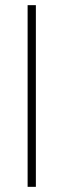

<svg xmlns="http://www.w3.org/2000/svg" viewBox="-20 -703 252 744"><path d="M87 -683H119V21H87Z"/></svg>

Font: LINE Seed Sans KR Thin
Style: Regular
Weight: 250
Designer: LINE BX Design & Sandoll Inc & Dalton Maag Ltd
Foundry: Sandoll Inc.
Version: Version 1.000